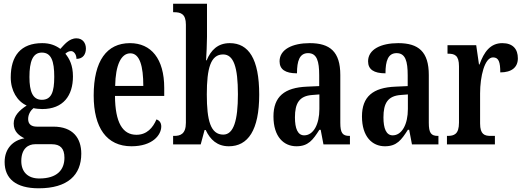

<svg xmlns="http://www.w3.org/2000/svg" viewBox="-20 -780 2829 1037"><path d="M189 237C346 237 419 165 419 50C419 -34 374 -96 268 -96H179C151 -96 132 -108 132 -137C132 -164 147 -185 161 -196C171 -193 196 -191 208 -191C322 -191 374 -264 374 -367C374 -428 355 -463 333 -490C342 -498 351 -504 364 -504C378 -504 393 -487 393 -462C429 -462 444 -488 444 -518C444 -548 426 -573 393 -573C352 -573 326 -537 306 -516C280 -535 250 -547 208 -547C92 -547 38 -478 38 -362C38 -290 73 -233 124 -210C84 -184 54 -154 54 -113C54 -68 84 -47 112 -33C52 -23 5 21 5 95C5 185 66 237 189 237ZM206 -241C157 -241 139 -285 139 -364C139 -448 157 -496 206 -496C257 -496 273 -450 273 -365C273 -284 258 -241 206 -241ZM192 184C129 184 95 147 95 90C95 20 135 -1 169 -1H260C305 -1 328 21 328 72C328 137 289 184 192 184Z M690 10C804 10 851 -51 851 -97C851 -118 840 -130 825 -135C806 -90 773 -52 717 -52C642 -52 602 -118 601 -262H867V-305C867 -463 796 -547 682 -547C557 -547 486 -452 486 -264C486 -90 556 10 690 10ZM754 -316H602C604 -429 634 -492 684 -492C735 -492 754 -422 754 -316Z M1216 10C1319 10 1380 -76 1380 -269C1380 -462 1323 -547 1221 -547C1156 -547 1119 -509 1096 -454H1093C1095 -485 1098 -545 1098 -581V-760H915V-714H921C956 -714 984 -705 984 -647V-117C984 -55 953 -46 921 -46H915V0H1064L1085 -78H1091C1115 -26 1153 10 1216 10ZM1186 -53C1117 -53 1097 -130 1097 -270C1097 -412 1118 -486 1185 -486C1242 -486 1265 -417 1265 -271C1265 -130 1242 -53 1186 -53Z M1581 10C1645 10 1670 -24 1705 -79H1712L1727 0H1870V-46H1867C1830 -46 1818 -62 1818 -117V-375C1818 -501 1762 -547 1653 -547C1559 -547 1490 -513 1490 -449C1490 -405 1521 -384 1584 -384C1584 -451 1598 -493 1644 -493C1692 -493 1704 -449 1704 -373V-315L1638 -312C1516 -307 1457 -258 1457 -151C1457 -41 1513 10 1581 10ZM1623 -49C1588 -49 1573 -86 1573 -146C1573 -222 1596 -262 1667 -267L1705 -270V-191C1705 -109 1673 -49 1623 -49Z M2059 10C2123 10 2148 -24 2183 -79H2190L2205 0H2348V-46H2345C2308 -46 2296 -62 2296 -117V-375C2296 -501 2240 -547 2131 -547C2037 -547 1968 -513 1968 -449C1968 -405 1999 -384 2062 -384C2062 -451 2076 -493 2122 -493C2170 -493 2182 -449 2182 -373V-315L2116 -312C1994 -307 1935 -258 1935 -151C1935 -41 1991 10 2059 10ZM2101 -49C2066 -49 2051 -86 2051 -146C2051 -222 2074 -262 2145 -267L2183 -270V-191C2183 -109 2151 -49 2101 -49Z M2394 0H2653V-46H2630C2597 -46 2573 -54 2573 -113V-276C2573 -366 2597 -470 2643 -470C2674 -470 2682 -444 2682 -389C2743 -389 2777 -416 2777 -465C2777 -514 2751 -547 2693 -547C2628 -547 2594 -499 2570 -432H2567L2552 -536H2397V-490H2400C2436 -490 2459 -481 2459 -422V-118C2459 -55 2433 -46 2397 -46H2394Z"/></svg>

Font: Noto Serif Armenian ExtraCondensed SemiBold
Style: Regular
Weight: 600
Width: 2
Designer: Monotype Design Team
Foundry: Monotype Imaging Inc.
Version: Version 2.008